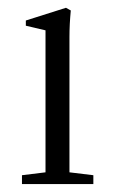

<svg xmlns="http://www.w3.org/2000/svg" viewBox="-20 -466 292 486"><path d="M35.6 0V-22.5L95.2 -29.8V-389.2L45.4 -400.9V-414.1L147 -446.3L159.2 -439.5Q155.8 -404.3 155.8 -372.1V-29.8L216.3 -22.5V0Z"/></svg>

Font: Elstob Light
Style: Regular
Weight: 300
Designer: Peter S. Baker
Version: Version 1.015